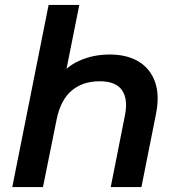

<svg xmlns="http://www.w3.org/2000/svg" viewBox="-20 -762 716 782"><path d="M427 -540Q496 -540 543.5 -512Q591 -484 611 -429.5Q631 -375 615 -296L556 0H431L489 -293Q502 -358 477 -394.5Q452 -431 386 -431Q317 -431 272 -393Q227 -355 211 -277L155 0H30L178 -742H303L231 -382L205 -430Q243 -487 300.5 -513.5Q358 -540 427 -540Z"/></svg>

Font: MOST Montserrat SemiBold
Style: Italic
Weight: 600
Italic angle: -11.3°
Designer: Julieta Ulanovsky
Foundry: Julieta Ulanovsky
Version: Version 8.000;March 11, 2024;FontCreator 15.0.0.2926 64-bit